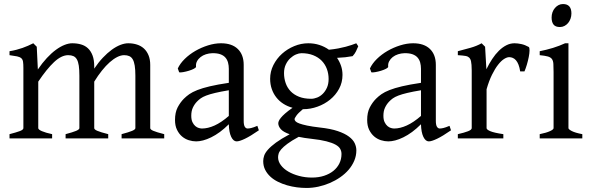

<svg xmlns="http://www.w3.org/2000/svg" viewBox="-20 -682 2916 946"><path d="M579.1 0V-21Q614.3 -30.3 630.6 -37.1Q647 -43.9 647 -50.8V-309.1Q647 -338.9 643.8 -358.6Q640.6 -378.4 634 -389.6Q627.4 -400.9 616.9 -405.5Q606.4 -410.2 591.8 -410.2Q575.7 -410.2 557.6 -401.1Q539.6 -392.1 520.5 -375.2Q501.5 -358.4 482.2 -334.2Q462.9 -310.1 444.3 -279.8V-50.8Q444.3 -43.9 459.5 -37.4Q474.6 -30.8 513.2 -21V0H303.2V-21Q338.4 -30.3 354.7 -37.1Q371.1 -43.9 371.1 -50.8V-309.1Q371.1 -338.9 368.2 -358.6Q365.2 -378.4 358.6 -389.6Q352.1 -400.9 341.6 -405.5Q331.1 -410.2 315.9 -410.2Q282.7 -410.2 246.3 -376Q210 -341.8 168.5 -279.8V-50.8Q168.5 -43.5 186.8 -35.6Q205.1 -27.8 236.8 -21V0H26.9V-21Q59.1 -29.3 77.1 -35.9Q95.2 -42.5 95.2 -50.8V-347.2Q95.2 -366.7 93.5 -377.9Q91.8 -389.2 84.7 -395.3Q77.6 -401.4 64 -404.3Q50.3 -407.2 26.9 -410.2V-429.7Q45.4 -432.6 61 -436.8Q76.7 -440.9 90.8 -445.8Q105 -450.7 117.9 -456.5Q130.9 -462.4 144 -468.8L161.1 -451.7L166.5 -339.8Q188.5 -372.1 210.9 -396.2Q233.4 -420.4 255.4 -436.5Q277.3 -452.6 297.9 -460.7Q318.4 -468.8 335.9 -468.8Q359.4 -468.8 379.2 -463.1Q398.9 -457.5 413.3 -444.1Q427.7 -430.7 436 -408.7Q444.3 -386.7 444.3 -354V-343.8Q464.8 -374.5 486.8 -397.7Q508.8 -420.9 530.5 -436.8Q552.2 -452.6 573 -460.7Q593.8 -468.8 611.8 -468.8Q635.3 -468.8 655 -462.4Q674.8 -456.1 689.2 -442.9Q703.6 -429.7 711.9 -409.4Q720.2 -389.2 720.2 -361.8V-50.8Q720.2 -43.9 735.4 -37.4Q750.5 -30.8 789.1 -21V0Z M975.1 -48.8Q1004.4 -48.8 1037.4 -63.7Q1070.3 -78.6 1107.4 -110.8V-237.3Q1066.4 -230.5 1039.8 -224.1Q1013.2 -217.8 996.1 -211.2Q979 -204.6 968.8 -197.3Q958.5 -189.9 950.7 -181.6Q938 -168.5 930.2 -151.6Q922.4 -134.8 922.4 -111.8Q922.4 -92.3 928.2 -80.1Q934.1 -67.9 942.4 -60.8Q950.7 -53.7 959.7 -51.3Q968.8 -48.8 975.1 -48.8ZM1255.4 -40Q1213.9 -11.2 1186.8 1.7Q1159.7 14.6 1146 14.6Q1129.9 14.6 1119.1 -7.8Q1108.4 -30.3 1107.4 -69.8Q1085.4 -47.9 1063.5 -31.7Q1041.5 -15.6 1020.5 -5.4Q999.5 4.9 980.7 9.8Q961.9 14.6 946.3 14.6Q928.7 14.6 910.2 8.8Q891.6 2.9 876.7 -9.8Q861.8 -22.5 852.1 -42.5Q842.3 -62.5 842.3 -90.8Q842.3 -127.9 855.2 -152.8Q868.2 -177.7 886.2 -195.8Q897.9 -207.5 912.8 -218Q927.7 -228.5 952.4 -238.3Q977.1 -248 1014.2 -256.8Q1051.3 -265.6 1107.4 -273.9V-342.8Q1107.4 -359.4 1103.5 -373.8Q1099.6 -388.2 1090.3 -398.7Q1081.1 -409.2 1065.2 -414.8Q1049.3 -420.4 1025.4 -419.9Q1009.8 -419.4 994.6 -414.6Q979.5 -409.7 968.3 -400.9Q957 -392.1 950.7 -380.1Q944.3 -368.2 945.8 -353.5Q946.3 -349.1 935.8 -343.5Q925.3 -337.9 910.9 -333.5Q896.5 -329.1 882.6 -326.7Q868.7 -324.2 862.8 -325.7L856 -344.7Q867.2 -369.1 890.1 -391.6Q913.1 -414.1 942.6 -431.2Q972.2 -448.2 1005.1 -458.5Q1038.1 -468.8 1068.8 -468.8Q1122.6 -468.8 1151.6 -440.7Q1180.7 -412.6 1180.7 -362.3V-86.9Q1180.7 -66.4 1186 -57.6Q1191.4 -48.8 1200.2 -48.8Q1207 -48.8 1217.8 -51.3Q1228.5 -53.7 1248 -62Z M1599.1 -293Q1599.1 -318.8 1590.6 -342Q1582 -365.2 1565.2 -382.6Q1548.3 -399.9 1523.2 -409.9Q1498 -419.9 1465.3 -419.9Q1453.1 -419.9 1438.2 -413.6Q1423.3 -407.2 1410.2 -395Q1397 -382.8 1388.2 -364.3Q1379.4 -345.7 1379.4 -321.8Q1379.4 -295.9 1387.5 -272.7Q1395.5 -249.5 1411.9 -232.4Q1428.2 -215.3 1453.4 -205.3Q1478.5 -195.3 1513.2 -195.3Q1527.3 -195.3 1542.7 -201.4Q1558.1 -207.5 1570.6 -220Q1583 -232.4 1591.1 -250.5Q1599.1 -268.6 1599.1 -293ZM1515.1 2Q1496.6 0 1481 -2.4Q1465.3 -4.9 1451.7 -7.8Q1416.5 11.2 1396.2 26.4Q1376 41.5 1365.7 53.5Q1355.5 65.4 1352.8 75.2Q1350.1 85 1350.1 92.8Q1350.1 113.3 1363.8 131.6Q1377.4 149.9 1400.4 163.3Q1423.3 176.8 1453.6 184.8Q1483.9 192.9 1517.1 192.9Q1549.8 192.9 1576.7 184.1Q1603.5 175.3 1622.6 159.9Q1641.6 144.5 1652.1 123.3Q1662.6 102.1 1662.6 76.7Q1662.6 63 1656.2 51.5Q1649.9 40 1633.3 30.8Q1616.7 21.5 1588.1 14.2Q1559.6 6.8 1515.1 2ZM1667.5 -313Q1667.5 -275.4 1650.6 -244.4Q1633.8 -213.4 1606.4 -191.2Q1579.1 -168.9 1544.4 -156.5Q1509.8 -144 1474.1 -144H1472.2Q1448.7 -124.5 1439.9 -111.6Q1431.2 -98.6 1431.2 -95.7Q1431.2 -89.8 1436.3 -84.2Q1441.4 -78.6 1455.3 -73.5Q1469.2 -68.4 1493.7 -63.2Q1518.1 -58.1 1556.2 -53.7Q1609.4 -47.9 1644 -36.1Q1678.7 -24.4 1699.2 -9Q1719.7 6.3 1727.8 23.9Q1735.8 41.5 1735.8 58.6Q1735.8 85.4 1725.6 109.6Q1715.3 133.8 1697.8 154.3Q1680.2 174.8 1656.2 191.4Q1632.3 208 1605 219.7Q1577.6 231.4 1548.3 237.8Q1519 244.1 1490.2 244.1Q1467.3 244.1 1442.9 241Q1418.5 237.8 1394.5 231Q1370.6 224.1 1349.4 213.6Q1328.1 203.1 1312 188.2Q1295.9 173.3 1286.4 154.5Q1276.9 135.7 1276.9 111.8Q1276.9 99.1 1281.5 85.2Q1286.1 71.3 1300.3 55.2Q1314.5 39.1 1339.8 20.5Q1365.2 2 1407.2 -20.5Q1375.5 -31.7 1363.3 -45.9Q1351.1 -60.1 1351.1 -74.7Q1351.1 -78.6 1353.5 -85.2Q1356 -91.8 1363.5 -101.3Q1371.1 -110.8 1385 -123Q1398.9 -135.3 1421.4 -150.9Q1396.5 -157.7 1376.2 -170.7Q1356 -183.6 1341.6 -201.9Q1327.1 -220.2 1319.1 -243.4Q1311 -266.6 1311 -293.9Q1311 -329.6 1327.1 -361.6Q1343.3 -393.6 1369.6 -417.2Q1396 -440.9 1429.7 -454.8Q1463.4 -468.8 1499 -468.8Q1528.3 -468.8 1554 -460.4Q1579.6 -452.1 1600.6 -437Q1626 -439.5 1646.5 -443.4Q1667 -447.3 1683.3 -451.7Q1699.7 -456.1 1712.4 -460.4Q1725.1 -464.8 1735.4 -468.8L1745.1 -454.1Q1739.3 -440.4 1733.9 -429Q1728.5 -417.5 1717.3 -405.3Q1698.7 -401.9 1680.9 -399.9Q1663.1 -397.9 1640.6 -397Q1653.3 -378.4 1660.4 -357.4Q1667.5 -336.4 1667.5 -313Z M1921.9 -48.8Q1951.2 -48.8 1984.1 -63.7Q2017.1 -78.6 2054.2 -110.8V-237.3Q2013.2 -230.5 1986.6 -224.1Q1960 -217.8 1942.9 -211.2Q1925.8 -204.6 1915.5 -197.3Q1905.3 -189.9 1897.5 -181.6Q1884.8 -168.5 1877 -151.6Q1869.1 -134.8 1869.1 -111.8Q1869.1 -92.3 1875 -80.1Q1880.9 -67.9 1889.2 -60.8Q1897.5 -53.7 1906.5 -51.3Q1915.5 -48.8 1921.9 -48.8ZM2202.1 -40Q2160.6 -11.2 2133.5 1.7Q2106.4 14.6 2092.8 14.6Q2076.7 14.6 2065.9 -7.8Q2055.2 -30.3 2054.2 -69.8Q2032.2 -47.9 2010.3 -31.7Q1988.3 -15.6 1967.3 -5.4Q1946.3 4.9 1927.5 9.8Q1908.7 14.6 1893.1 14.6Q1875.5 14.6 1856.9 8.8Q1838.4 2.9 1823.5 -9.8Q1808.6 -22.5 1798.8 -42.5Q1789.1 -62.5 1789.1 -90.8Q1789.1 -127.9 1802 -152.8Q1814.9 -177.7 1833 -195.8Q1844.7 -207.5 1859.6 -218Q1874.5 -228.5 1899.2 -238.3Q1923.8 -248 1960.9 -256.8Q1998 -265.6 2054.2 -273.9V-342.8Q2054.2 -359.4 2050.3 -373.8Q2046.4 -388.2 2037.1 -398.7Q2027.8 -409.2 2012 -414.8Q1996.1 -420.4 1972.2 -419.9Q1956.5 -419.4 1941.4 -414.6Q1926.3 -409.7 1915 -400.9Q1903.8 -392.1 1897.5 -380.1Q1891.1 -368.2 1892.6 -353.5Q1893.1 -349.1 1882.6 -343.5Q1872.1 -337.9 1857.7 -333.5Q1843.3 -329.1 1829.3 -326.7Q1815.4 -324.2 1809.6 -325.7L1802.7 -344.7Q1814 -369.1 1836.9 -391.6Q1859.9 -414.1 1889.4 -431.2Q1918.9 -448.2 1951.9 -458.5Q1984.9 -468.8 2015.6 -468.8Q2069.3 -468.8 2098.4 -440.7Q2127.4 -412.6 2127.4 -362.3V-86.9Q2127.4 -66.4 2132.8 -57.6Q2138.2 -48.8 2147 -48.8Q2153.8 -48.8 2164.6 -51.3Q2175.3 -53.7 2194.8 -62Z M2585 -450.7Q2589.4 -447.8 2589.1 -433.6Q2588.9 -419.4 2585.2 -400.9Q2581.5 -382.3 2575.7 -362.8Q2569.8 -343.3 2564 -330.1H2543Q2540 -349.6 2534.7 -363.3Q2529.3 -377 2522.2 -385Q2515.1 -393.1 2506.6 -396.7Q2498 -400.4 2488.8 -400.4Q2478 -400.4 2463.6 -391.4Q2449.2 -382.3 2434.1 -363Q2418.9 -343.8 2404.1 -313.7Q2389.2 -283.7 2377.4 -242.2V-50.8Q2377.4 -43.5 2395.8 -35.6Q2414.1 -27.8 2460 -21V0H2235.8V-21Q2268.1 -28.3 2286.1 -35.4Q2304.2 -42.5 2304.2 -50.8V-335Q2304.2 -351.1 2303.2 -362.1Q2302.2 -373 2300.8 -379.9Q2299.3 -386.7 2297.1 -390.6Q2294.9 -394.5 2293 -397Q2289.6 -400.4 2285.4 -402.6Q2281.2 -404.8 2274.7 -406.2Q2268.1 -407.7 2258.8 -408.4Q2249.5 -409.2 2235.8 -410.2V-429.7Q2267.6 -438 2298.1 -446.5Q2328.6 -455.1 2353 -468.8L2370.1 -451.7L2376.5 -340.8Q2389.6 -367.7 2405 -391.1Q2420.4 -414.6 2438 -431.9Q2455.6 -449.2 2474.9 -459Q2494.1 -468.8 2515.1 -468.8Q2530.8 -468.8 2548.8 -464.8Q2566.9 -460.9 2585 -450.7Z M2639.2 0V-21Q2672.4 -27.8 2689.9 -35.9Q2707.5 -43.9 2707.5 -50.8V-327.1Q2707.5 -352.1 2706.5 -367.4Q2705.6 -382.8 2699.2 -391.4Q2692.9 -399.9 2679 -403.8Q2665 -407.7 2639.2 -410.2V-429.7Q2654.3 -432.6 2671.1 -436.8Q2688 -440.9 2704.6 -446Q2721.2 -451.2 2736.3 -457Q2751.5 -462.9 2764.2 -468.8H2780.8V-50.8Q2780.8 -44.9 2797.1 -36.4Q2813.5 -27.8 2849.1 -21V0ZM2795.4 -615.7Q2795.4 -602.1 2791 -589.8Q2786.6 -577.6 2779.1 -568.6Q2771.5 -559.6 2761.2 -554.2Q2751 -548.8 2738.8 -548.8Q2716.8 -548.8 2707.3 -561Q2697.8 -573.2 2697.8 -595.7Q2697.8 -609.4 2702.1 -621.6Q2706.5 -633.8 2714.4 -642.8Q2722.2 -651.9 2732.2 -657Q2742.2 -662.1 2753.9 -662.1Q2795.4 -662.1 2795.4 -615.7Z"/></svg>

Font: Gentium Kaktovik
Style: Regular
Weight: 400
Designer: J. Victor Gaultney and Annie Olsen
Foundry: SIL International
Version: Version 1.102; 2013; Maintenance release